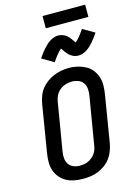

<svg xmlns="http://www.w3.org/2000/svg" viewBox="-162 -1216 924 1306"><g transform="rotate(-15 300.0 -562.5)"><path d="M255 8Q224 8 194 2.5Q164 -3 138.5 -17Q113 -31 94.5 -53Q76 -75 66.5 -102.5Q57 -130 57 -160.5Q57 -191 62 -222L117 -557Q122 -584 131.5 -610Q141 -636 158.5 -658.5Q176 -681 199.5 -698Q223 -715 249 -725.5Q275 -736 301.5 -741Q328 -746 355 -746Q386 -746 415.5 -739Q445 -732 470.5 -718.5Q496 -705 514.5 -682.5Q533 -660 542.5 -632.5Q552 -605 552 -574.5Q552 -544 547 -513L492 -178Q487 -152 477.5 -126Q468 -100 451 -77Q434 -54 410.5 -37Q387 -20 361 -9.5Q335 1 308 4.5Q281 8 255 8ZM256 -84Q272 -84 287 -86.5Q302 -89 316 -95.5Q330 -102 343 -112.5Q356 -123 365 -136Q374 -149 379 -163.5Q384 -178 386 -193L442 -528Q446 -551 444 -574.5Q442 -598 429.5 -616.5Q417 -635 395.5 -643Q374 -651 351 -651Q328 -651 306 -644Q284 -637 265.5 -622Q247 -607 236.5 -585.5Q226 -564 223 -542L167 -207Q163 -184 165 -160.5Q167 -137 179 -119Q191 -101 212 -92.5Q233 -84 256 -84ZM273 -808 190 -857Q202 -875 213 -889.5Q224 -904 234.5 -915.5Q245 -927 256 -937.5Q267 -948 280.5 -957Q294 -966 310 -972Q326 -978 341 -978Q349 -978 356 -976.5Q363 -975 369.5 -973Q376 -971 382.5 -968Q389 -965 394.5 -961Q400 -957 405 -952.5Q410 -948 415 -942.5Q420 -937 423.5 -932Q427 -927 430.5 -922Q434 -917 438 -911.5Q442 -906 445 -901Q461 -914 475.5 -931.5Q490 -949 510 -979L593 -931Q581 -913 570 -898.5Q559 -884 548.5 -872Q538 -860 527.5 -850Q517 -840 503 -830.5Q489 -821 473.5 -815.5Q458 -810 442 -810Q435 -810 428 -811Q421 -812 414.5 -814Q408 -816 401.5 -819.5Q395 -823 389.5 -826.5Q384 -830 378.5 -835Q373 -840 368.5 -845.5Q364 -851 360 -856Q356 -861 353 -865.5Q350 -870 345.5 -876.5Q341 -883 338 -887Q323 -874 308 -856Q293 -838 273 -808ZM574 -1047H274V-1133H574Z"/></g></svg>

Font: Iosevka Curly Slab SmBdExObl
Style: Regular
Weight: 600
Width: 7
Italic angle: -9°
Monospace: yes
Designer: Belleve Invis
Foundry: Belleve Invis
Version: Version 11.1.0; ttfautohint (v1.8.3)